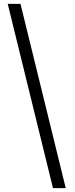

<svg xmlns="http://www.w3.org/2000/svg" viewBox="-20 -793 390 993"><path d="M254 180H320L86 -773H20Z"/></svg>

Font: Kreadon
Style: Regular
Weight: 400
Designer: kohakuno
Foundry: StudioGnu
Version: Version 1.000;Glyphs 3.1.2 (3151)